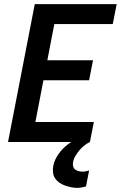

<svg xmlns="http://www.w3.org/2000/svg" viewBox="-20 -690 590 933"><path d="M19 0 149 -670H547L528 -573H244L210 -397H432L413 -300H191L152 -97H436L417 0ZM355 223Q339 223 324 219.5Q309 216 294.5 211Q280 206 267.5 197Q255 188 247 175.5Q239 163 237.5 147Q236 131 239 115Q245 86 264 59Q283 32 308.5 12.5Q334 -7 364 -19Q394 -31 424 -36L417 0Q402 7 388.5 18Q375 29 364.5 42Q354 55 345.5 69.5Q337 84 335 99Q333 109 335.5 118.5Q338 128 345 133.5Q352 139 361.5 141.5Q371 144 381 144Q389 144 397 142.5Q405 141 413 138L398 216Q387 219 376 221Q365 223 355 223Z"/></svg>

Font: Lode Term
Style: Bold Italic
Weight: 700
Italic angle: -11°
Monospace: yes
Designer: Belleve Invis
Foundry: Belleve Invis
Version: Version 29.2.0